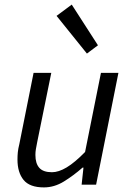

<svg xmlns="http://www.w3.org/2000/svg" viewBox="-20 -803 568 835"><path d="M358 -570 226 -734 292 -783 406 -606ZM495 -486 398 0H335L343 -74H339Q299 -39 257.5 -13.5Q216 12 171 12Q109 12 82.5 -20.5Q56 -53 56 -109Q56 -126 57.5 -141Q59 -156 64 -176L126 -486H203L142 -186Q138 -166 136 -154Q134 -142 134 -129Q134 -92 151 -73Q168 -54 206 -54Q235 -54 270 -75Q305 -96 350 -142L419 -486Z"/></svg>

Font: TypoPRO Source Sans Pro
Style: Italic
Weight: 400
Italic angle: -11°
Designer: Paul D. Hunt
Foundry: Adobe Systems Incorporated
Version: Version 1.075;PS 2.000;hotconv 1.0.86;makeotf.lib2.5.63406